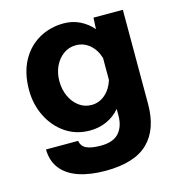

<svg xmlns="http://www.w3.org/2000/svg" viewBox="-111 -663 873 948"><g transform="rotate(-15 325.0 -188.5)"><path d="M447 -498 450 -556H600V-74Q600 55 530.5 122.5Q461 190 313 190Q234 190 176.5 170.5Q119 151 87.5 111.5Q56 72 55 12H219Q224 40 248.5 52Q273 64 323 64Q385 64 414.5 31.5Q444 -1 444 -58V-91Q416 -58 376.5 -40Q337 -22 290 -22Q220 -22 166 -58.5Q112 -95 81 -157Q50 -219 50 -293Q50 -379 83 -440.5Q116 -502 173 -534.5Q230 -567 300 -567Q345 -567 383 -548Q421 -529 447 -498ZM330 -142Q370 -142 400.5 -169Q431 -196 444 -239V-351Q431 -395 400.5 -421Q370 -447 330 -447Q294 -447 266 -426.5Q238 -406 222 -372Q206 -338 206 -296Q206 -254 222 -219Q238 -184 266 -163Q294 -142 330 -142Z"/></g></svg>

Font: Azeret Mono Thin
Style: Regular
Weight: 100
Designer: Martin Vácha
Foundry: Displaay
Version: Version 1.002